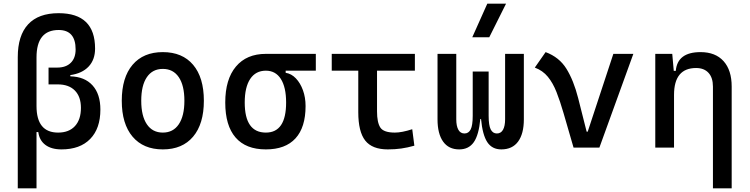

<svg xmlns="http://www.w3.org/2000/svg" viewBox="-20 -815 4142 1060"><path d="M319.3 9.8Q263.7 9.8 230.5 -15.1Q197.3 -40 191.4 -85.9H181.6V224.6H78.1V-499.5Q78.1 -619.1 135.3 -680.7Q192.4 -742.2 303.7 -742.2Q504.9 -742.2 504.9 -546.9Q504.9 -485.4 469.2 -447.5Q433.6 -409.7 368.2 -400.4V-393.6Q447.3 -391.6 490.7 -343.8Q534.2 -295.9 534.2 -210Q534.2 -105.5 478 -47.9Q421.9 9.8 319.3 9.8ZM181.6 -229.5Q181.6 -83 300.8 -83Q360.8 -83 393.8 -118.9Q426.8 -154.8 426.8 -219.7Q426.8 -281.2 393.3 -315.2Q359.9 -349.1 298.8 -349.1H248V-441.9H295.9Q344.2 -441.9 370.8 -468.3Q397.5 -494.6 397.5 -542Q397.5 -649.4 303.7 -649.4Q181.6 -649.4 181.6 -498Z M878.9 9.8Q771.5 9.8 711.9 -60.5Q652.3 -130.9 652.3 -258.8Q652.3 -387.2 711.9 -457.3Q771.5 -527.3 878.9 -527.3Q986.8 -527.3 1046.1 -457.3Q1105.5 -387.2 1105.5 -258.8Q1105.5 -130.9 1046.1 -60.5Q986.8 9.8 878.9 9.8ZM878.9 -83Q936 -83 967 -128.9Q998 -174.8 998 -258.8Q998 -343.3 967 -388.9Q936 -434.6 878.9 -434.6Q821.8 -434.6 790.8 -388.9Q759.8 -343.3 759.8 -258.8Q759.8 -174.8 790.8 -128.9Q821.8 -83 878.9 -83Z M1447.8 9.8Q1337.4 9.8 1280.5 -55.9Q1223.6 -121.6 1223.6 -249Q1223.6 -377.4 1282.5 -447.5Q1341.3 -517.6 1447.8 -517.6H1723.6V-424.8H1557.1V-413.1Q1588.9 -408.2 1613.5 -382.3Q1638.2 -356.4 1652.6 -316.7Q1667 -276.9 1667 -229.5Q1667 -111.8 1611.3 -51Q1555.7 9.8 1447.8 9.8ZM1447.8 -83Q1559.6 -83 1559.6 -249Q1559.6 -333.5 1530.5 -379.2Q1501.5 -424.8 1447.8 -424.8Q1391.6 -424.8 1361.3 -379.2Q1331.1 -333.5 1331.1 -249Q1331.1 -83 1447.8 -83Z M2121.1 9.8Q2034.7 9.8 1996.3 -39.1Q1958 -87.9 1958 -195.3V-424.8H1811.5V-517.6H2270.5V-424.8H2061.5V-200.2Q2061.5 -138.7 2079.8 -110.8Q2098.1 -83 2160.2 -83Q2198.2 -83 2255.9 -101.6L2267.6 -10.7Q2230 0 2195.3 4.9Q2160.6 9.8 2121.1 9.8Z M2747.6 9.8Q2696.8 9.8 2670.4 -30Q2644 -69.8 2635.7 -158.2H2631.8Q2623.5 -69.8 2595.7 -30Q2567.9 9.8 2515.1 9.8Q2457 9.8 2426.3 -33.4Q2395.5 -76.7 2395.5 -156.2V-517.6H2499V-156.2Q2499 -119.1 2510.5 -98.6Q2522 -78.1 2544.4 -78.1Q2566.9 -78.1 2578.4 -100.3Q2589.8 -122.6 2589.8 -175.8V-419.9H2677.7V-175.8Q2677.7 -122.6 2689.2 -100.3Q2700.7 -78.1 2723.1 -78.1Q2745.6 -78.1 2757.1 -98.6Q2768.6 -119.1 2768.6 -156.2V-517.6H2872.1V-156.2Q2872.1 -76.7 2840.3 -33.4Q2808.6 9.8 2747.6 9.8ZM2587.4 -609.4 2670.4 -794.9H2773.9L2681.2 -609.4Z M3146.5 0 3091.3 -190.4Q3072.3 -255.9 3052.5 -306.4Q3032.7 -356.9 3004.6 -391.1Q2976.6 -425.3 2932.6 -441.9L2992.2 -527.3Q3067.4 -499.5 3107.2 -435.3Q3147 -371.1 3171.9 -273.4L3218.8 -87.9H3224.6L3366.2 -517.6H3476.6L3289.1 0Z M3916 224.6V-336.9Q3916 -386.2 3891.6 -412.8Q3867.2 -439.5 3823.2 -439.5Q3701.2 -439.5 3701.2 -291V0H3597.7V-517.6H3691.4L3699.7 -423.8H3710.9Q3719.7 -527.3 3847.7 -527.3Q3929.7 -527.3 3974.6 -477.5Q4019.5 -427.7 4019.5 -336.9V224.6Z"/></svg>

Font: Cascadia Code NF
Style: Regular
Weight: 400
Monospace: yes
Designer: Aaron Bell
Foundry: Saja Typeworks
Version: Version 2404.023; ttfautohint (v1.8.4)